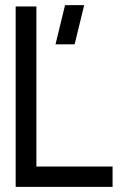

<svg xmlns="http://www.w3.org/2000/svg" viewBox="-20 -725 475 745"><path d="M195.4 -553 232.4 -705H306.6L269.6 -553ZM40.8 0V-700H121.2V-78.8H416.8V0Z"/></svg>

Font: Stick No Bills ExtraLight
Style: Regular
Weight: 200
Designer: Kosala Senevirathne, Siva Puranthara, Lasantha Premarathna, Tharique Azeez
Foundry: mooniak
Version: Version 2.000